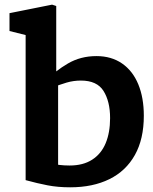

<svg xmlns="http://www.w3.org/2000/svg" viewBox="-20 -796 660 827"><path d="M90.4 -20.1V-676.5L122.4 -637L20.9 -662.4V-739.3L204.3 -776L222.2 -770V-441.9L230.3 -434.9V-33.6L121.9 -119.7Q159.2 -102.9 196.5 -93Q233.8 -83.1 279.8 -83.1Q338.1 -83.1 377.1 -108.3Q416.2 -133.5 435.2 -179.3Q454.2 -225.1 454.2 -287.4Q454.2 -358.9 426 -404Q397.9 -449 328.4 -449Q296.8 -449 266.7 -440.2Q236.6 -431.5 197.2 -415.6Q191.8 -413.1 185.8 -410.5L177.4 -448.2Q218.4 -490.8 272.8 -522.6Q327.2 -554.4 395.5 -554.4Q459.6 -554.4 505.6 -522.7Q551.7 -490.9 575.6 -433Q599.5 -375.2 599.5 -297.4Q599.5 -197.3 561 -128.4Q522.4 -59.4 451.1 -24.3Q379.8 10.8 282.2 10.8Q229.3 10.8 185.2 2.3Q141.1 -6.2 90.4 -20.1Z"/></svg>

Font: Monaspace Xenon Var ExtraLight
Style: Regular
Weight: 200
Designer: Riley Cran and the Lettermatic Team
Version: Version 1.200 (Monaspace Xenon Var)